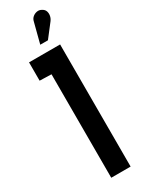

<svg xmlns="http://www.w3.org/2000/svg" viewBox="-236 -926 712 953"><g transform="rotate(-30 120.0 -449.5)"><path d="M214 -823Q223 -835 225.5 -848.5Q228 -862 224 -874Q220 -886 207 -893Q194 -901 180 -898.5Q166 -896 155.5 -887Q145 -878 142 -864L112 -748H156ZM20 -595 87 -593V0H198V-700H20Z"/></g></svg>

Font: Advent Pro
Style: Bold
Weight: 700
Designer: VivaRado, Andreas Kalpakidis
Foundry: VivaRado, Andreas Kalpakidis
Version: Version 3.000